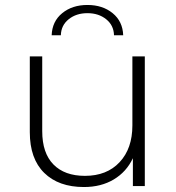

<svg xmlns="http://www.w3.org/2000/svg" viewBox="-20 -749 709 773"><path d="M563 -522H513V-244C513 -182 495.8 -132.7 461.5 -96C427.2 -59.3 380.7 -41 322 -41C267.3 -41 225 -56.3 195 -87C165 -117.7 150 -162.3 150 -221V-522H100V-217C100 -145.7 119.3 -91 158 -53C196.7 -15 250 4 318 4C364 4 404 -6.2 438 -26.5C472 -46.8 497.7 -75.3 515 -112V0H563ZM230.5 -696C203.5 -674 189.3 -644.3 188 -607H225C225.7 -633.7 236.2 -655.2 256.5 -671.5C276.8 -687.8 302 -696 332 -696C362 -696 387.2 -687.8 407.5 -671.5C427.8 -655.2 438.3 -633.7 439 -607H476C474.7 -644.3 460.5 -674 433.5 -696C406.5 -718 372.7 -729 332 -729C291.3 -729 257.5 -718 230.5 -696Z"/></svg>

Font: Montserrat Custom ExtraLight
Style: Regular
Weight: 300
Designer: Julieta Ulanovsky
Foundry: Julieta Ulanovsky
Version: Version 7.200